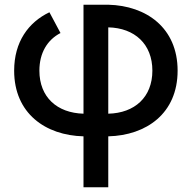

<svg xmlns="http://www.w3.org/2000/svg" viewBox="-20 -569 813 814"><path d="M334 225H439V9C600.5 5 733 -88 733 -269.5C733 -451 600.5 -545 439 -549H334V-87C222 -90 147 -157 147 -269.5C147 -344.5 180.5 -400 236.5 -429L189.5 -517C100.5 -474.5 40 -391.5 40 -269.5C40 -88.5 172.5 5 334 9ZM439 -453C551 -450.5 626 -382 626 -269.5C626 -157 551 -89.5 439 -87Z"/></svg>

Font: Vela Sans SemBd
Style: Regular
Weight: 600
Designer: Principal design: Mikhail Sharanda - project Manrope.
Design modification: Ravid Balaliev
Foundry: Mikhail Sharanda
Version: Version 1.001